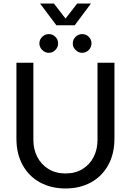

<svg xmlns="http://www.w3.org/2000/svg" viewBox="-20 -1055 741 1087"><path d="M351 12Q270 12 207 -22Q144 -56 108.5 -120Q73 -184 73 -271V-700H169V-261Q169 -210 191 -167Q213 -124 254 -98.5Q295 -73 351 -73Q407 -73 448 -98.5Q489 -124 510.5 -167Q532 -210 532 -261V-700H628V-271Q628 -184 592.5 -120Q557 -56 494.5 -22Q432 12 351 12ZM445 -756Q424 -756 408 -772Q392 -788 392 -809Q392 -831 408 -846.5Q424 -862 445 -862Q467 -862 482.5 -846.5Q498 -831 498 -809Q498 -788 482.5 -772Q467 -756 445 -756ZM256 -756Q235 -756 219 -772Q203 -788 203 -809Q203 -831 219 -846.5Q235 -862 256 -862Q278 -862 293.5 -846.5Q309 -831 309 -809Q309 -788 293.5 -772Q278 -756 256 -756ZM299 -912 207 -1035H285L351 -950L417 -1035H495L403 -912Z"/></svg>

Font: MuseoModerno Thin
Style: Regular
Weight: 400
Version: Version 1.003